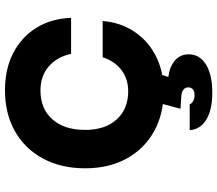

<svg xmlns="http://www.w3.org/2000/svg" viewBox="-72 -602 893 790"><g transform="rotate(-90 375.0 -207.5)"><path d="M394 19Q299 19 227.5 -21.5Q156 -62 116.5 -134.5Q77 -207 77 -304Q77 -403 117 -477.5Q157 -552 229.5 -593Q302 -634 398 -634Q486 -634 551.5 -600Q617 -566 655 -505Q693 -444 696 -362H548Q535 -421 495.5 -454.5Q456 -488 397 -488Q322 -488 278.5 -439Q235 -390 235 -304Q235 -222 278 -174.5Q321 -127 394 -127Q445 -127 481.5 -155Q518 -183 534 -232H683Q677 -157 638 -100Q599 -43 536.5 -12Q474 19 394 19ZM351 -20H471L453 38Q497 44 521.5 66Q546 88 546 122Q546 167 504 193Q462 219 388 219Q318 219 277.5 194.5Q237 170 234 126H340Q344 135 354 140.5Q364 146 378 146Q394 146 402 139Q410 132 410 120Q410 108 401 100.5Q392 93 377 92L322 88Z"/></g></svg>

Font: Martian Mono SemiExpanded
Style: Bold
Weight: 700
Width: 6
Designer: Roman Shamin
Foundry: Evil Martians
Version: Version 1.000